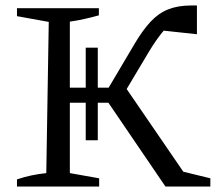

<svg xmlns="http://www.w3.org/2000/svg" viewBox="-20 -681 796 701"><path d="M42 0V-26Q68 -35 94.5 -40.5Q121 -46 149 -49L158 -601L42 -622V-651H341V-625Q316 -618 289.5 -612Q263 -606 235 -602V-49L342 -30V0ZM198 -306V-361H395V-306ZM293 -169V-507H337V-169ZM584 0 358 -332 426 -380 674 -18 621 -61 748 -30V0ZM418 -315 359 -331 472 -522Q501 -571 530 -602Q559 -633 594.5 -647Q630 -661 678 -661Q683 -661 688.5 -661Q694 -661 699 -661V-556L560 -571L611 -600Q592 -587 571 -561Q550 -535 526 -496Z"/></svg>

Font: Piazzolla 24pt
Style: Regular
Weight: 400
Designer: Juan Pablo del Peral
Foundry: Huerta Tipografica
Version: Version 2.005